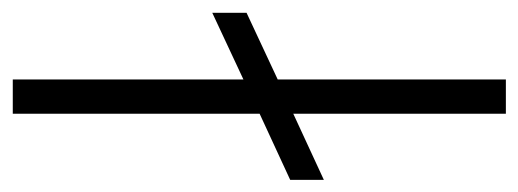

<svg xmlns="http://www.w3.org/2000/svg" viewBox="-282 -550 831 308"><g transform="rotate(90 134.0 -395.5)"><path d="M268 -445 162 -396V0H107V-370L0 -320V-375L107 -425V-791H162V-450L268 -499Z"/></g></svg>

Font: Krub Light
Style: Regular
Weight: 300
Designer: Ekaluck Peanpanawate
Foundry: Cadson Demak Co.,Ltd.
Version: Version 1.000; ttfautohint (v1.6)